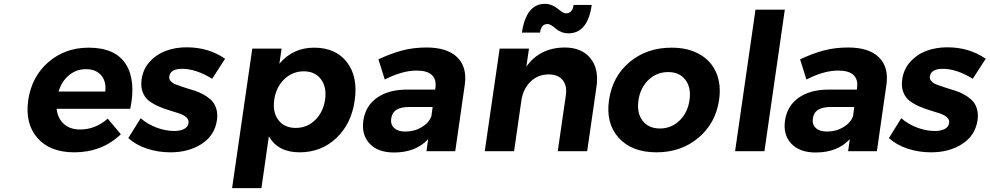

<svg xmlns="http://www.w3.org/2000/svg" viewBox="-20 -793 5190 1007"><path d="M127.9 -267.1Q146 -391.1 233.6 -467Q321.3 -543 444.8 -543Q584 -543 639.2 -457.5Q694.3 -372.1 663.1 -222.2H276.9Q282.7 -171.4 315.4 -142.6Q348.1 -113.8 399.9 -113.8Q480.5 -113.8 544.9 -170.9L613.8 -88.9Q514.6 5.9 370.1 5.9Q242.2 5.9 176.5 -69.1Q110.8 -144 127.9 -267.1ZM287.1 -313H532.2Q538.1 -366.2 510.5 -398.2Q482.9 -430.2 430.2 -430.2Q379.9 -430.2 341.8 -398.4Q303.7 -366.7 287.1 -313Z M652.8 -68.8 717.8 -172.9Q754.4 -141.1 801.8 -123.5Q849.1 -106 894.5 -106Q925.3 -106 945.6 -116.5Q965.8 -127 968.8 -147.9Q971.2 -165 957.5 -177.5Q943.8 -189.9 920.4 -198Q897 -206.1 868.4 -214.4Q839.8 -222.7 812 -234.9Q784.2 -247.1 762 -263.7Q739.7 -280.3 728.5 -309.3Q717.3 -338.4 722.7 -377Q730.5 -430.7 765.1 -469.2Q799.8 -507.8 849.9 -526.4Q899.9 -544.9 959.5 -544.9Q1073.7 -544.9 1160.6 -484.9L1092.8 -379.9Q1007.3 -432.1 935.5 -432.1Q873.5 -432.1 867.7 -392.1Q865.7 -377.9 876.2 -366.7Q886.7 -355.5 905.5 -348.6Q924.3 -341.8 948.7 -333.7Q973.1 -325.7 998.5 -318.1Q1023.9 -310.5 1047.6 -297.1Q1071.3 -283.7 1088.6 -266.8Q1106 -250 1114.3 -223.1Q1122.6 -196.3 1117.7 -162.1Q1106 -82.5 1037.8 -38.3Q969.7 5.9 874.5 5.9Q808.6 5.9 750.7 -13.4Q692.9 -32.7 652.8 -68.8Z M1197.3 193.8 1303.2 -538.1H1457L1445.3 -459Q1516.6 -543 1627.4 -543Q1740.7 -543 1799.6 -466.8Q1858.4 -390.6 1840.3 -266.1Q1823.2 -143.6 1743.9 -68.8Q1664.6 5.9 1551.3 5.9Q1438 5.9 1390.1 -78.1L1351.1 193.8ZM1418.5 -271Q1408.7 -204.6 1440.2 -163.3Q1471.7 -122.1 1531.2 -122.1Q1590.3 -122.1 1632.8 -163.3Q1675.3 -204.6 1685.1 -271Q1694.3 -335.9 1663.3 -377.4Q1632.3 -418.9 1573.2 -418.9Q1514.2 -418.9 1471.2 -377.7Q1428.2 -336.4 1418.5 -271Z M1885.7 -161.1Q1897 -237.3 1956.8 -280Q2016.6 -322.8 2114.7 -323.2H2262.7L2263.7 -333Q2269.5 -376.5 2244.9 -399.7Q2220.2 -422.9 2165 -422.9Q2089.4 -422.9 1998 -376L1964.8 -481.9Q2033.2 -513.7 2091.3 -528.8Q2149.4 -543.9 2216.8 -543.9Q2324.7 -543.9 2377.4 -493.2Q2430.2 -442.4 2418 -351.1L2367.7 0H2216.8L2225.6 -63Q2160.2 6.8 2046.9 6.8Q1961.9 6.8 1918.5 -39.8Q1875 -86.4 1885.7 -161.1ZM2031.7 -170.9Q2027.3 -140.1 2047.4 -121.6Q2067.4 -103 2106 -103Q2153.8 -103 2192.1 -126.2Q2230.5 -149.4 2242.7 -184.1L2249 -231.9H2127.9Q2083 -231.9 2059.6 -217.3Q2036.1 -202.6 2031.7 -170.9Z M2522.5 0 2600.6 -538.1H2754.4L2740.7 -443.8Q2811 -542.5 2940.4 -543.9Q3030.8 -543.9 3076.4 -488Q3122.1 -432.1 3108.4 -337.9L3059.6 0H2905.3L2947.8 -293Q2955.1 -343.8 2930.9 -373.3Q2906.7 -402.8 2857.4 -402.8Q2800.3 -402.3 2761.7 -364Q2723.1 -325.7 2714.4 -265.1L2676.3 0ZM2717.3 -622.1Q2739.7 -772.9 2838.4 -772.9Q2857.9 -772.9 2875.7 -765.1Q2893.6 -757.3 2904.3 -748Q2915 -738.8 2927 -731Q2939 -723.1 2948.7 -723.1Q2982.4 -723.1 2988.3 -767.1H3083.5Q3062.5 -618.2 2961.4 -618.2Q2940.9 -618.2 2923.1 -625.7Q2905.3 -633.3 2895 -642.6Q2884.8 -651.9 2873 -659.4Q2861.3 -667 2851.6 -667Q2818.4 -667 2812.5 -622.1Z M3174.3 -269Q3192.4 -392.6 3282.5 -467.8Q3372.6 -543 3502.4 -543Q3587.4 -543 3648.2 -509Q3709 -475.1 3736.1 -412.8Q3763.2 -350.6 3751.5 -269Q3733.4 -146 3642.8 -70.1Q3552.2 5.9 3423.3 5.9Q3293.9 5.9 3225.1 -70.1Q3156.2 -146 3174.3 -269ZM3441.4 -119.1Q3500.5 -119.1 3543.5 -160.2Q3586.4 -201.2 3596.2 -267.1Q3606 -333 3575 -374Q3543.9 -415 3484.4 -415Q3424.3 -415 3381.3 -374Q3338.4 -333 3328.6 -267.1Q3318.8 -201.2 3350.1 -160.2Q3381.3 -119.1 3441.4 -119.1Z M3835.4 0 3942.4 -742.2H4096.2L3989.3 0Z M4097.2 -161.1Q4108.4 -237.3 4168.2 -280Q4228 -322.8 4326.2 -323.2H4474.1L4475.1 -333Q4481 -376.5 4456.3 -399.7Q4431.6 -422.9 4376.5 -422.9Q4300.8 -422.9 4209.5 -376L4176.3 -481.9Q4244.6 -513.7 4302.7 -528.8Q4360.8 -543.9 4428.2 -543.9Q4536.1 -543.9 4588.9 -493.2Q4641.6 -442.4 4629.4 -351.1L4579.1 0H4428.2L4437 -63Q4371.6 6.8 4258.3 6.8Q4173.3 6.8 4129.9 -39.8Q4086.4 -86.4 4097.2 -161.1ZM4243.2 -170.9Q4238.8 -140.1 4258.8 -121.6Q4278.8 -103 4317.4 -103Q4365.2 -103 4403.6 -126.2Q4441.9 -149.4 4454.1 -184.1L4460.4 -231.9H4339.4Q4294.4 -231.9 4271 -217.3Q4247.6 -202.6 4243.2 -170.9Z M4642.1 -68.8 4707 -172.9Q4743.7 -141.1 4791 -123.5Q4838.4 -106 4883.8 -106Q4914.6 -106 4934.8 -116.5Q4955.1 -127 4958 -147.9Q4960.4 -165 4946.8 -177.5Q4933.1 -189.9 4909.7 -198Q4886.2 -206.1 4857.7 -214.4Q4829.1 -222.7 4801.3 -234.9Q4773.4 -247.1 4751.2 -263.7Q4729 -280.3 4717.8 -309.3Q4706.5 -338.4 4711.9 -377Q4719.7 -430.7 4754.4 -469.2Q4789.1 -507.8 4839.1 -526.4Q4889.2 -544.9 4948.7 -544.9Q5063 -544.9 5149.9 -484.9L5082 -379.9Q4996.6 -432.1 4924.8 -432.1Q4862.8 -432.1 4856.9 -392.1Q4855 -377.9 4865.5 -366.7Q4876 -355.5 4894.8 -348.6Q4913.6 -341.8 4938 -333.7Q4962.4 -325.7 4987.8 -318.1Q5013.2 -310.5 5036.9 -297.1Q5060.5 -283.7 5077.9 -266.8Q5095.2 -250 5103.5 -223.1Q5111.8 -196.3 5106.9 -162.1Q5095.2 -82.5 5027.1 -38.3Q4959 5.9 4863.8 5.9Q4797.9 5.9 4740 -13.4Q4682.1 -32.7 4642.1 -68.8Z"/></svg>

Font: Trueno SemiBold
Style: Italic
Weight: 600
Designer: Julieta Ulanovsky
Foundry: Julieta Ulanovsky
Version: Version 3.001b | FøM Fix